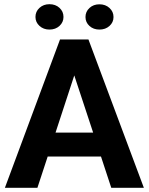

<svg xmlns="http://www.w3.org/2000/svg" viewBox="-20 -900 712 920"><path d="M513.2 0 463.9 -149.9H208.5L159.2 0H3.4L267.6 -710.9H403.8L669.4 0ZM246.1 -264.6H426.3L335.9 -538.6ZM149.9 -818.8Q149.9 -844.7 169.2 -862.3Q188.5 -879.9 216.8 -879.9Q246.1 -879.9 265.1 -862.3Q284.2 -844.7 284.2 -818.8Q284.2 -793.5 265.1 -775.9Q246.1 -758.3 216.8 -758.3Q188.5 -758.3 169.2 -775.9Q149.9 -793.5 149.9 -818.8ZM389.6 -818.4Q389.6 -844.2 408.7 -861.8Q427.7 -879.4 456.5 -879.4Q485.4 -879.4 504.6 -861.8Q523.9 -844.2 523.9 -818.4Q523.9 -793 504.6 -775.6Q485.4 -758.3 456.5 -758.3Q427.7 -758.3 408.7 -775.6Q389.6 -793 389.6 -818.4Z"/></svg>

Font: Vazirmatn RD UI FD
Style: Bold
Weight: 700
Designer: Saber Rastikerdar
Foundry: Saber Rastikerdar
Version: Version 33.003